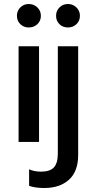

<svg xmlns="http://www.w3.org/2000/svg" viewBox="-20 -712 486 963"><path d="M124 -574.2Q99.1 -574.2 82 -590.8Q64.9 -607.4 64.9 -632.8Q64.9 -657.7 82 -674.8Q99.1 -691.9 124 -691.9Q149.9 -691.9 167.5 -674.8Q185.1 -657.7 185.1 -632.8Q185.1 -607.4 167.5 -590.8Q149.9 -574.2 124 -574.2ZM320.8 -574.2Q294.9 -574.2 278.1 -590.8Q261.2 -607.4 261.2 -632.8Q261.2 -657.7 278.3 -674.8Q295.4 -691.9 320.8 -691.9Q345.7 -691.9 363.3 -674.8Q380.9 -657.7 380.9 -632.8Q380.9 -607.4 363.5 -590.8Q346.2 -574.2 320.8 -574.2ZM73.2 0V-480H175.8V0ZM202.1 231Q157.2 231 126 220.2V137.2Q151.4 148.9 186 148.9Q231 148.9 250.5 127.4Q270 106 270 58.1V-480H372.1V64.9Q372.1 147.5 326.2 189.2Q280.3 231 202.1 231Z"/></svg>

Font: Prompt
Style: Regular
Weight: 400
Designer: Katatrad Team
Foundry: CadsonDemak
Version: Version 1.000;PS 001.000;hotconv 1.0.88;makeotf.lib2.5.64775